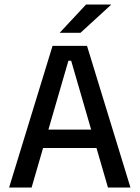

<svg xmlns="http://www.w3.org/2000/svg" viewBox="-20 -846 630 866"><path d="M21 0 217 -639H372.5L568.5 0H467L301 -572H288.5L122.5 0ZM149 -178.5V-261.5H439.5V-178.5ZM368 -825.5H480.5V-824L343 -698H250V-699Z"/></svg>

Font: Anek Bangla Medium Medium
Style: Regular
Weight: 500
Version: Version 1.003